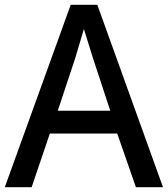

<svg xmlns="http://www.w3.org/2000/svg" viewBox="-20 -781 702 801"><path d="M0 0 275 -761H386L660 0H547L469 -224H188L112 0ZM221 -319H440L367 -541L330 -660L294 -539Z"/></svg>

Font: Menbere
Style: Regular
Weight: 400
Designer: Aleme Tadesse
Foundry: Sorkin Type Co
Version: Version 1.000